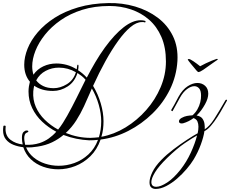

<svg xmlns="http://www.w3.org/2000/svg" viewBox="-117 -841 1500 1252"><path d="M1293 -456Q1298 -458 1301 -456.5Q1304 -455 1303 -453Q1302 -451 1286.5 -441Q1271 -431 1258 -421Q1230 -400 1208.5 -386Q1187 -372 1179 -371Q1172 -371 1163.5 -382Q1155 -393 1141 -409Q1136 -415 1127.5 -425Q1119 -435 1113 -443.5Q1107 -452 1107 -453Q1109 -456 1115 -456Q1123 -456 1145 -441Q1167 -426 1188 -409Q1204 -418 1225 -428Q1246 -438 1264.5 -445.5Q1283 -453 1293 -456ZM263 263Q212 263 165 246.5Q118 230 84 197.5Q50 165 35 119Q0 115 -30 103Q-60 91 -78.5 68Q-97 45 -97 9Q-97 3 -96.5 -3.5Q-96 -10 -95 -17Q-95 -22 -88 -22Q-80 -22 -80 -17L-81 0Q-81 46 -48 71Q-15 96 31 101Q26 79 26 58Q26 29 36.5 19.5Q47 10 56 10Q68 10 68 16Q68 20 60 23Q49 27 45 37Q41 47 41 58Q41 70 43 81Q45 92 47 103Q96 106 141 92Q174 81 201 62Q228 43 250 18Q199 -9 158 -47.5Q117 -86 93 -136Q69 -186 69 -244Q69 -261 71.5 -277.5Q74 -294 78 -308Q41 -352 41 -419Q41 -469 63 -524Q85 -579 129.5 -631Q174 -683 239.5 -725Q305 -767 393 -793Q481 -819 590 -821Q681 -823 764 -798.5Q847 -774 911 -726Q975 -678 1010 -607Q1045 -536 1040 -444Q1034 -345 991 -257.5Q948 -170 877.5 -101Q807 -32 720 12.5Q633 57 539 69Q516 135 472 178Q428 221 373.5 242Q319 263 263 263ZM544 51Q626 36 701.5 -10Q777 -56 836.5 -123.5Q896 -191 930.5 -272.5Q965 -354 965 -440Q965 -532 935.5 -600Q906 -668 855 -712.5Q804 -757 737.5 -779.5Q671 -802 597 -802Q499 -802 419.5 -777Q340 -752 279 -709.5Q218 -667 176.5 -615Q135 -563 114 -509.5Q93 -456 93 -408Q93 -381 101 -354Q126 -390 165.5 -408.5Q205 -427 251 -427Q284 -427 317.5 -418Q351 -409 383 -389L386 -410Q386 -419 391 -419Q395 -419 395 -411Q395 -397 392 -383Q422 -364 449 -335Q475 -385 504 -434.5Q533 -484 567 -531Q630 -617 689 -663Q748 -709 800 -709Q816 -709 829 -705Q832 -704 832 -700Q832 -694 826 -695Q822 -697 817.5 -697Q813 -697 808 -697Q773 -697 734 -664.5Q695 -632 653.5 -574.5Q612 -517 570.5 -442Q529 -367 490 -281Q522 -228 540 -167Q558 -106 558 -50Q558 -25 555 0.5Q552 26 544 51ZM233 -266Q276 -266 319 -292Q362 -318 378 -370Q326 -400 267 -400Q221 -400 181 -379Q141 -358 119 -317Q136 -294 164.5 -280Q193 -266 233 -266ZM262 4Q279 -17 293.5 -40Q308 -63 321 -86Q354 -145 383 -204Q412 -263 441 -321Q429 -335 415.5 -345.5Q402 -356 388 -365Q370 -307 324.5 -277.5Q279 -248 229 -248Q190 -248 159.5 -257Q129 -266 106 -282Q102 -266 100 -246Q96 -191 116.5 -144Q137 -97 175.5 -59.5Q214 -22 262 4ZM473 58Q487 58 501 56.5Q515 55 528 54Q535 31 539 5Q543 -21 543 -50Q543 -101 527 -157.5Q511 -214 482 -264L469 -234Q452 -194 430.5 -147.5Q409 -101 380.5 -56Q352 -11 312 26Q391 58 473 58ZM266 240Q318 240 368 222Q418 204 459 166.5Q500 129 522 71Q494 74 464 74Q423 72 380.5 63.5Q338 55 297 39Q264 67 222.5 87Q181 107 128 115Q110 118 91.5 119.5Q73 121 53 120Q69 158 101.5 185Q134 212 177 226Q220 240 266 240ZM898 391Q881 391 869.5 381.5Q858 372 858 348Q858 320 876.5 281.5Q895 243 935 202Q969 167 1014.5 132.5Q1060 98 1103 70Q1146 42 1172 28Q1177 6 1177 -15Q1177 -34 1170.5 -49Q1164 -64 1145 -71Q1115 -48 1077 -37Q1074 -36 1068 -36Q1050 -36 1050 -50Q1050 -62 1067 -72Q1085 -82 1102 -85Q1119 -88 1138 -89Q1157 -105 1170 -127.5Q1183 -150 1189 -175Q1192 -187 1193 -197.5Q1194 -208 1194 -218Q1194 -250 1181.5 -264.5Q1169 -279 1150 -279Q1128 -279 1102.5 -260Q1077 -241 1057 -205L1008 -116H1007Q1005 -116 1001.5 -119Q998 -122 999 -123Q1007 -135 1019 -157.5Q1031 -180 1047 -210Q1073 -257 1106.5 -278.5Q1140 -300 1170 -300Q1200 -300 1220.5 -281.5Q1241 -263 1241 -230Q1241 -215 1236 -198Q1231 -181 1220 -161Q1209 -141 1195.5 -122.5Q1182 -104 1165 -88Q1192 -83 1203 -67.5Q1214 -52 1216.5 -33Q1219 -14 1218 2Q1249 -17 1280 -65.5Q1311 -114 1353 -187Q1356 -191 1359 -191Q1362 -191 1363 -188.5Q1364 -186 1362 -183Q1353 -168 1337 -139Q1321 -110 1300.5 -78Q1280 -46 1258 -20.5Q1236 5 1216 14Q1211 51 1192.5 101.5Q1174 152 1145 200Q1128 228 1100 261Q1072 294 1038 323.5Q1004 353 967.5 372Q931 391 898 391ZM902 377Q930 377 972.5 349.5Q1015 322 1061 264Q1100 214 1127.5 154Q1155 94 1168 42Q1137 59 1087 93Q1037 127 973 189Q918 243 894 282.5Q870 322 870 346Q870 377 902 377Z"/></svg>

Font: Mea Culpa
Style: Regular
Weight: 400
Designer: Robert E. Leuschke
Foundry: Robert E. Leuschke
Version: Version 1.010; ttfautohint (v1.8.3)